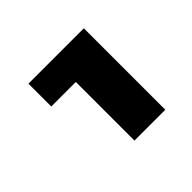

<svg xmlns="http://www.w3.org/2000/svg" viewBox="-38 -598 651 651"><g transform="rotate(45 287.0 -273.0)"><path d="M486.8 -406.2V-258.3H205.6V-140.6H96.2V-406.2Z"/></g></svg>

Font: Candal
Style: Regular
Weight: 400
Designer: vernon adams
Foundry: vernon adams
Version: Version 1.000